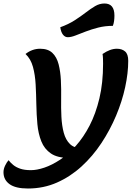

<svg xmlns="http://www.w3.org/2000/svg" viewBox="-80 -879 781 1099"><path d="M80 200Q9 200 -25.5 175Q-60 150 -60 107Q-60 88 -50.5 68.5Q-41 49 -31 38Q-20 52 -4.5 65Q11 78 35.5 86.5Q60 95 97 95Q131 95 174 80.5Q217 66 263.5 35.5Q310 5 354 -44Q398 -93 433 -160.5Q468 -228 489 -316Q510 -404 510 -514Q510 -526 509.5 -542.5Q509 -559 507 -570Q529 -585 549 -592.5Q569 -600 589 -600Q618 -600 636 -584.5Q654 -569 654 -531Q654 -461 636.5 -380Q619 -299 584.5 -217Q550 -135 500.5 -60Q451 15 387 73.5Q323 132 246 166Q169 200 80 200ZM315 25Q249 25 211.5 -0.5Q174 -26 156.5 -70Q139 -114 134 -168.5Q129 -223 128 -281.5Q127 -340 124 -395.5Q121 -451 108.5 -496.5Q96 -542 66 -570Q104 -600 150 -600Q195 -600 220 -576Q245 -552 255.5 -511Q266 -470 268.5 -419.5Q271 -369 270 -315Q269 -261 271.5 -210.5Q274 -160 285 -119Q296 -78 321 -54Q346 -30 392 -30ZM308 -666Q292 -666 280.5 -680.5Q269 -695 265 -723Q312 -740 347 -762.5Q382 -785 410.5 -807Q439 -829 464.5 -844Q490 -859 518 -859Q575 -859 575 -790Q575 -774 573 -759Q571 -744 566 -731Q521 -731 482 -721Q443 -711 410.5 -698.5Q378 -686 352.5 -676Q327 -666 308 -666Z"/></svg>

Font: Lemonada Medium
Style: Regular
Weight: 500
Designer: Mohamed Gaber (Arabic), Eduardo Tunni (Latin)
Foundry: Kief Type Foundry
Version: Version 4.004; ttfautohint (v1.8.2)